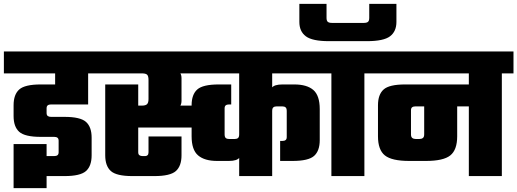

<svg xmlns="http://www.w3.org/2000/svg" viewBox="-40 -907 2665 989"><path d="M-20 -642H482V-529H-20ZM30 -165H200V62H30ZM244 -593H414V-369H223Q212 -369 206 -364.5Q200 -360 200 -349V-325Q200 -314 206 -309.5Q212 -305 223 -305H292Q374 -305 403 -279Q432 -253 432 -198V-107Q432 -52 403 -26Q374 0 292 0H172V-103H239Q250 -103 256 -107.5Q262 -112 262 -123V-182Q262 -193 256 -197.5Q250 -202 239 -202H170Q88 -202 59 -228Q30 -254 30 -309V-365Q30 -420 59 -446Q88 -472 170 -472H244Z M672 -472V-123Q672 -112 678 -107.5Q684 -103 695 -103H708Q715 -103 720 -107.5Q725 -112 725 -123V-204H895V-107Q895 -52 866 -26Q837 0 755 0H642Q560 0 531 -26Q502 -52 502 -107V-472ZM985 -642V-529H844L868 -546Q881 -541 888 -531Q895 -521 895 -504V-388Q895 -354 865 -344.5Q835 -335 785 -335V-363H985V-250H659V-363H691Q710 -363 717.5 -370.5Q725 -378 725 -397V-495Q725 -515 718 -522Q711 -529 691 -529H442V-642ZM1192 -592H1362V0H1192ZM1151 -472V-369H1140Q1129 -369 1123 -364.5Q1117 -360 1117 -349V-215Q1117 -201 1123 -196Q1129 -191 1140 -191H1169Q1180 -191 1186 -196Q1192 -201 1192 -215L1206 -148Q1206 -114 1194 -96Q1182 -78 1139 -78H1078Q1014 -78 980.5 -106.5Q947 -135 947 -205V-365Q947 -420 976 -446Q1005 -472 1087 -472ZM1476 -472Q1541 -472 1574 -443.5Q1607 -415 1607 -345V-185Q1607 -130 1578 -104Q1549 -78 1467 -78H1403V-181H1414Q1425 -181 1431 -185.5Q1437 -190 1437 -201V-335Q1437 -349 1431 -354Q1425 -359 1414 -359H1385Q1374 -359 1368 -354Q1362 -349 1362 -335L1348 -402Q1348 -437 1360 -454.5Q1372 -472 1415 -472ZM907 -642H1647V-529H907Z M1667 -552H1837V0H1667ZM1607 -642H1897V-529H1607ZM1502 -887H1642V-815Q1642 -800 1648.5 -794.5Q1655 -789 1670 -789H1834Q1849 -789 1855.5 -794.5Q1862 -800 1862 -815V-887H2002V-794Q2002 -745 1969 -720Q1936 -695 1850 -695H1654Q1569 -695 1535.5 -720Q1502 -745 1502 -794Z M2375 -552H2545V0H2375ZM1857 -642H2605V-529H1857ZM2315 -205Q2315 -135 2279.5 -106.5Q2244 -78 2154 -78H2068Q1978 -78 1942.5 -106.5Q1907 -135 1907 -205V-365Q1907 -420 1936 -446Q1965 -472 2047 -472H2471V-359H2100Q2089 -359 2083 -354.5Q2077 -350 2077 -339V-215Q2077 -201 2084 -196Q2091 -191 2102 -191H2120Q2131 -191 2138 -196Q2145 -201 2145 -215V-386H2315Z"/></svg>

Font: Teko Light
Style: Bold
Weight: 700
Version: Version 2.000;gftools[0.9.28.dev9+g7d2139d.d20230707]